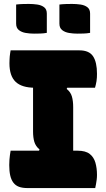

<svg xmlns="http://www.w3.org/2000/svg" viewBox="-20 -956 540 976"><path d="M352 -145H159L181 -196Q161 -213 154.5 -235Q148 -257 148 -288Q148 -321 148 -354.5Q148 -388 148 -421.5Q148 -455 148 -488.5Q148 -522 148 -555H341L319 -504Q339 -488 345.5 -465.5Q352 -443 352 -412Q352 -378 352 -344.5Q352 -311 352 -278Q352 -245 352 -211.5Q352 -178 352 -145ZM464 0H120Q94 0 76.5 -6.5Q59 -13 48 -27.5Q37 -42 32 -64Q27 -86 27 -117Q27 -131 28 -143.5Q29 -156 30.5 -168Q32 -180 34 -190H374Q415 -190 436 -173.5Q457 -157 465 -129Q473 -101 473 -67Q473 -54 471.5 -42.5Q470 -31 468 -20Q466 -9 464 0ZM34 -700H384Q433 -700 453 -670Q473 -640 473 -581Q473 -572 472.5 -562Q472 -552 470.5 -543Q469 -534 467 -525.5Q465 -517 463 -510H158Q91 -510 59.5 -540Q28 -570 28 -634Q28 -643 28.5 -652Q29 -661 29.5 -669Q30 -677 31.5 -685Q33 -693 34 -700ZM62 -933Q78 -935 95.5 -935.5Q113 -936 126 -936Q148 -936 169 -933Q190 -930 204 -919.5Q218 -909 218 -887V-789Q202 -786 184.5 -785.5Q167 -785 153 -785Q132 -785 111 -788.5Q90 -792 76 -803Q62 -814 62 -836ZM282 -933Q298 -935 315.5 -935.5Q333 -936 346 -936Q368 -936 389 -933Q410 -930 424 -919.5Q438 -909 438 -887V-789Q422 -786 404.5 -785.5Q387 -785 373 -785Q352 -785 331 -788.5Q310 -792 296 -803Q282 -814 282 -836Z"/></svg>

Font: Recursive Casual Black
Style: Regular
Weight: 900
Version: Version 1.047